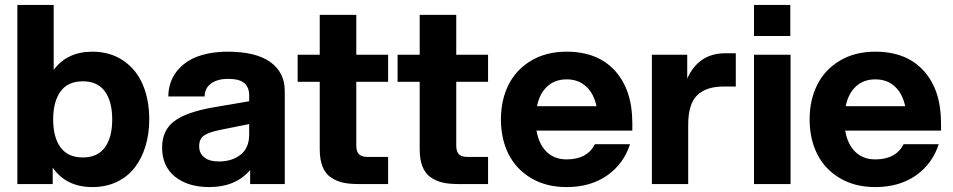

<svg xmlns="http://www.w3.org/2000/svg" viewBox="-20 -740 3832 772"><path d="M49.8 0V-720.2H195.8V-459Q250.5 -532.2 351.1 -532.2Q423.3 -532.2 476.1 -496.1Q528.8 -460 554.4 -399.2Q580.1 -338.4 580.1 -259.8Q580.1 -201.2 564.9 -151.9Q549.8 -102.5 521.5 -65.9Q493.2 -29.3 449.5 -8.5Q405.8 12.2 351.1 12.2Q246.6 12.2 191.9 -65.9V0ZM313 -106.9Q372.6 -106.9 401.9 -147.5Q431.2 -188 431.2 -259.8Q431.2 -331.5 401.9 -372.3Q372.6 -413.1 313 -413.1Q252.9 -413.1 223.4 -372.3Q193.8 -331.5 193.8 -259.8Q193.8 -188 223.4 -147.5Q252.9 -106.9 313 -106.9Z M985.8 0V-56.2Q926.8 12.2 821.8 12.2Q735.8 12.2 683.8 -29.5Q631.8 -71.3 631.8 -147Q631.8 -215.3 679.9 -252.2Q728 -289.1 836.9 -308.1L981.9 -333V-356.9Q981.9 -388.7 962.4 -405.8Q942.9 -422.9 897 -422.9Q854.5 -422.9 828.9 -404.3Q803.2 -385.7 802.7 -352.1H656.7Q657.7 -411.1 690.2 -452.6Q722.7 -494.1 775.4 -513.2Q828.1 -532.2 896 -532.2Q1008.8 -532.2 1066.9 -490.5Q1125 -448.7 1125 -374V0ZM780.8 -151.9Q780.8 -123.5 801.3 -107.2Q821.8 -90.8 860.8 -90.8Q912.6 -90.8 947.3 -117.9Q981.9 -145 981.9 -199.2V-241.2L865.7 -217.8Q819.8 -208.5 800.3 -195.1Q780.8 -181.6 780.8 -151.9Z M1265.6 -680.2H1412.6V-520H1540.5V-411.1H1412.6V-154.8Q1412.6 -130.9 1423.1 -119.9Q1433.6 -108.9 1460.4 -108.9H1540.5V0H1420.4Q1385.3 0 1359.6 -5.6Q1334 -11.2 1311.5 -25.9Q1289.1 -40.5 1277.3 -69.1Q1265.6 -97.7 1265.6 -140.1V-411.1H1176.8V-520H1265.6Z M1667.5 -680.2H1814.5V-520H1942.4V-411.1H1814.5V-154.8Q1814.5 -130.9 1825 -119.9Q1835.4 -108.9 1862.3 -108.9H1942.4V0H1822.3Q1787.1 0 1761.5 -5.6Q1735.8 -11.2 1713.4 -25.9Q1690.9 -40.5 1679.2 -69.1Q1667.5 -97.7 1667.5 -140.1V-411.1H1578.6V-520H1667.5Z M2258.3 12.2Q2176.3 12.2 2115.7 -23.7Q2055.2 -59.6 2024.7 -120.6Q1994.1 -181.6 1994.1 -259.8Q1994.1 -337.9 2024.7 -398.9Q2055.2 -460 2115.7 -496.1Q2176.3 -532.2 2258.3 -532.2Q2383.3 -532.2 2452.9 -455.3Q2522.5 -378.4 2522.5 -245.1V-214.8H2137.2Q2146.5 -160.2 2177.7 -129.6Q2209 -99.1 2258.3 -99.1Q2340.8 -99.1 2372.1 -160.2H2513.2Q2487.8 -81.1 2421.1 -34.4Q2354.5 12.2 2258.3 12.2ZM2139.2 -313H2378.4Q2367.7 -363.8 2336.7 -392.3Q2305.7 -420.9 2258.3 -420.9Q2210.9 -420.9 2180.2 -392.3Q2149.4 -363.8 2139.2 -313Z M2601.1 0V-520H2743.2V-423.8Q2789.1 -525.9 2896.5 -525.9H2938.5V-392.1H2889.2Q2819.3 -392.1 2783.2 -356.9Q2747.1 -321.8 2747.1 -237.8V0Z M3011.7 0V-520H3158.7V0ZM3011.7 -595.2V-720.2H3157.7V-595.2Z M3499.5 12.2Q3417.5 12.2 3356.9 -23.7Q3296.4 -59.6 3265.9 -120.6Q3235.4 -181.6 3235.4 -259.8Q3235.4 -337.9 3265.9 -398.9Q3296.4 -460 3356.9 -496.1Q3417.5 -532.2 3499.5 -532.2Q3624.5 -532.2 3694.1 -455.3Q3763.7 -378.4 3763.7 -245.1V-214.8H3378.4Q3387.7 -160.2 3418.9 -129.6Q3450.2 -99.1 3499.5 -99.1Q3582 -99.1 3613.3 -160.2H3754.4Q3729 -81.1 3662.4 -34.4Q3595.7 12.2 3499.5 12.2ZM3380.4 -313H3619.6Q3608.9 -363.8 3577.9 -392.3Q3546.9 -420.9 3499.5 -420.9Q3452.1 -420.9 3421.4 -392.3Q3390.6 -363.8 3380.4 -313Z"/></svg>

Font: Aspekta 400
Style: Bold
Weight: 700
Designer: Ivo Dolenc
Version: Version 2.000